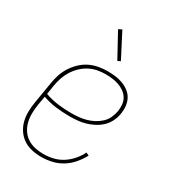

<svg xmlns="http://www.w3.org/2000/svg" viewBox="-182 -847 864 957"><g transform="rotate(30 250.0 -368.5)"><path d="M205 8Q177 8 150 2Q123 -4 101.5 -18.5Q80 -33 65 -55Q50 -77 43.5 -103Q37 -129 37.5 -157Q38 -185 43 -213L63 -333Q67 -359 75 -384Q83 -409 97.5 -432Q112 -455 132 -474.5Q152 -494 176 -506Q200 -518 226.5 -523Q253 -528 278 -528Q301 -528 323 -525.5Q345 -523 365.5 -515.5Q386 -508 403.5 -495Q421 -482 431 -463.5Q441 -445 443.5 -423Q446 -401 442 -378Q439 -356 428.5 -334Q418 -312 400.5 -295Q383 -278 361 -266.5Q339 -255 316.5 -248.5Q294 -242 271 -240Q248 -238 225 -238Q185 -238 146 -243Q107 -248 71 -261L62 -210Q58 -185 57.5 -159.5Q57 -134 62.5 -110.5Q68 -87 81 -67Q94 -47 113.5 -34Q133 -21 157 -15.5Q181 -10 207 -10Q234 -10 262 -16.5Q290 -23 314.5 -38.5Q339 -54 358.5 -76.5Q378 -99 390 -124L407 -116Q392 -88 371 -63.5Q350 -39 323 -22.5Q296 -6 265.5 1Q235 8 205 8ZM225 -256Q246 -256 267 -258Q288 -260 308.5 -265.5Q329 -271 348.5 -281Q368 -291 384.5 -306Q401 -321 410 -340.5Q419 -360 423 -381Q426 -401 424 -420.5Q422 -440 412.5 -455.5Q403 -471 387.5 -482Q372 -493 354.5 -499Q337 -505 317.5 -507.5Q298 -510 278 -510Q255 -510 231.5 -505.5Q208 -501 186 -489.5Q164 -478 145.5 -460Q127 -442 114 -421Q101 -400 93.5 -377Q86 -354 82 -330L74 -279Q109 -266 147.5 -261Q186 -256 225 -256ZM295 -596 219 -735 238 -745 311 -604Z"/></g></svg>

Font: Iosevka Term Curly Thin
Style: Italic
Weight: 100
Italic angle: -9°
Designer: Belleve Invis
Foundry: Belleve Invis
Version: Version 32.3.0